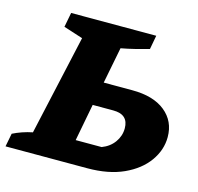

<svg xmlns="http://www.w3.org/2000/svg" viewBox="-133 -761 894 865"><g transform="rotate(15 314.5 -328.5)"><path d="M-35 0 -23 -62Q-3 -72 20 -80Q43 -88 68 -93L172 -560L82 -589L95 -657H492L480 -592Q448 -583 416 -575Q384 -567 351 -561L318 -392H451Q550 -392 605 -347.5Q660 -303 660 -229Q660 -169 622.5 -116.5Q585 -64 515 -32Q445 0 346 0ZM263 -109H384Q421 -123 442 -152.5Q463 -182 463 -217Q463 -282 392 -282H296Z"/></g></svg>

Font: Piazzolla SC ExtraBold
Style: Italic
Weight: 800
Italic angle: -11.3°
Designer: Juan Pablo del Peral
Foundry: Huerta Tipografica
Version: Version 1.330